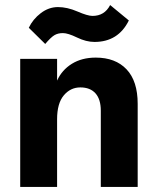

<svg xmlns="http://www.w3.org/2000/svg" viewBox="-20 -740 620 760"><path d="M159 -566 94 -630Q110 -664 141.5 -688Q173 -712 209.5 -712Q246 -712 286.5 -694.5Q327 -677 346 -677Q394 -677 416 -720L490 -659Q448 -574 354 -574Q321 -574 285 -591.5Q249 -609 229 -609Q209 -609 195 -600.5Q181 -592 159 -566ZM525 0H379V-302Q379 -347 358 -370.5Q337 -394 298 -394Q259 -394 232.5 -362.5Q206 -331 206 -268V0H60V-507H206V-421Q225 -463 264.5 -487.5Q304 -512 359 -512Q437 -512 481 -465.5Q525 -419 525 -329Z"/></svg>

Font: Hind Vadodara
Style: Bold
Weight: 700
Designer: Hitesh Malaviya
Foundry: Indian Type Foundry
Version: Version 0.702;PS 1.0;hotconv 1.0.81;makeotf.lib2.5.63406